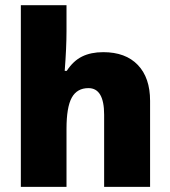

<svg xmlns="http://www.w3.org/2000/svg" viewBox="-20 -728 664 748"><path d="M564.7 0H385.7V-281.1Q385.7 -384.7 324.6 -384.7Q280.1 -384.7 259.6 -347.6Q239.1 -310.4 239.1 -226.5V0H61.2V-707.8H239.1V-607.2Q239.1 -542.5 232.1 -452H240.1Q265.4 -490.9 299.8 -507.8Q334.2 -524.8 382.2 -524.8Q469.2 -524.8 516.9 -475Q564.7 -425.2 564.7 -335.2Z"/></svg>

Font: Khula ExtraBold
Style: Regular
Weight: 800
Designer: Erin McLaughlin, Steve Matteson
Version: Version 1.002;PS 1.0;hotconv 1.0.72;makeotf.lib2.5.5900; ttf